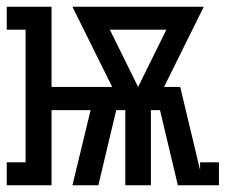

<svg xmlns="http://www.w3.org/2000/svg" viewBox="-35 -550 670 570"><path d="M-15 0V-68H41V-462H-15V-530H118V-292H298L180 -530H570L452 -292H500L559 -45V-68H615V0H493L440 -223H413V0H337V-223H310L257 0H180L234 -223H118V0ZM375 -292 459 -462H291Z"/></svg>

Font: Iosevka Slab Extended
Style: Regular
Weight: 400
Width: 7
Monospace: yes
Designer: Belleve Invis
Foundry: Belleve Invis
Version: Version 11.1.1; ttfautohint (v1.8.3)